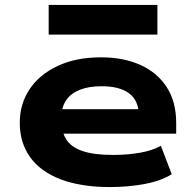

<svg xmlns="http://www.w3.org/2000/svg" viewBox="-20 -746 783 777"><path d="M425 11Q307 11 225 -20.5Q143 -52 101.5 -110.5Q60 -169 60 -249Q60 -325 99.5 -384.5Q139 -444 213 -479Q287 -514 389 -514Q480 -514 548.5 -483Q617 -452 655 -393Q693 -334 693 -249V-205H201V-304H562L542 -283Q540 -341 501.5 -369Q463 -397 391 -397Q340 -397 304 -383Q268 -369 248.5 -341.5Q229 -314 229 -273V-256Q229 -211 249 -180.5Q269 -150 314.5 -134.5Q360 -119 438 -119Q496 -119 547 -128Q598 -137 631 -156L675 -41Q632 -14 565.5 -1.5Q499 11 425 11ZM177 -606V-726H617V-606Z"/></svg>

Font: Nunito Sans 7pt Expanded ExtraBold
Style: Regular
Weight: 800
Width: 7
Designer: Vernon Adams
Foundry: Vernon Adams
Version: Version 3.101;gftools[0.9.27]